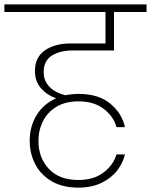

<svg xmlns="http://www.w3.org/2000/svg" viewBox="-52 -760 691 879"><path d="M281 -529Q223 -529 185.5 -505.5Q148 -482 148 -430Q148 -389 175 -362Q202 -335 247 -324Q276 -330 308 -330Q400 -330 453.5 -285Q507 -240 520 -178H481Q470 -224 425 -260Q380 -296 307 -296Q248 -296 207 -271.5Q166 -247 145 -205.5Q124 -164 124 -115Q124 -38 171.5 13Q219 64 307 64Q378 64 423 29Q468 -6 481 -53H520Q511 -14 484.5 20.5Q458 55 413 77Q368 99 307 99Q235 99 185 70Q135 41 109.5 -8Q84 -57 84 -116Q84 -182 116 -233.5Q148 -285 205 -310Q164 -324 136 -355.5Q108 -387 108 -435Q108 -498 153.5 -529.5Q199 -561 271 -561H431V-705H-32V-740H619V-705H470V-529Z"/></svg>

Font: Fz Poppins ExtLt
Style: Regular
Weight: 200
Designer: Ninad Kale (Devanagari), Jonny Pinhorn (Latin)
Foundry: Indian Type Foundry
Version: Vit hóa bi Vntype.Com & FontZin.Com